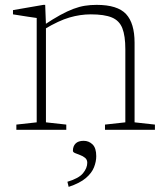

<svg xmlns="http://www.w3.org/2000/svg" viewBox="-20 -520 669 769"><path d="M164 -421.5V-30L245.5 -21V0H45.5V-21L127 -30V-448Q119 -449 92.5 -453Q66 -457 32 -462.5V-479.5L153.5 -500.5H161ZM400.5 -21 482 -30V-322.5Q482 -376.5 470 -407Q458 -437.5 428 -450Q398 -462.5 343.5 -462.5Q301.5 -462.5 258.5 -450Q215.5 -437.5 158.5 -403.5L155 -419Q192.5 -444 221.2 -459.8Q250 -475.5 274 -484.5Q298 -493.5 320.2 -497Q342.5 -500.5 367 -500.5Q450.5 -500.5 484.8 -463.8Q519 -427 519 -349V-30L600.5 -21V0H400.5ZM250 208Q295.5 194.5 312.5 173.8Q329.5 153 329.5 132Q329.5 119.5 320.8 112.2Q312 105 300.8 101Q289.5 97 280.8 93.2Q272 89.5 272 84Q272 65.5 282.8 54.8Q293.5 44 315 44Q336 44 350.8 58.5Q365.5 73 365.5 105.5Q365.5 127 356.5 150Q347.5 173 323.8 193.2Q300 213.5 255 228.5Z"/></svg>

Font: Newsreader 9pt ExtraLight
Style: Regular
Weight: 250
Designer: Hugues Gentile
Foundry: Production Type
Version: Version 1.003